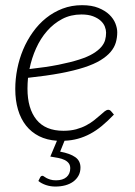

<svg xmlns="http://www.w3.org/2000/svg" viewBox="-20 -524 508 723"><path d="M140 138Q142.5 138 146 140.8Q149.5 143.5 155.2 146.5Q161 149.5 169.5 152.2Q178 155 191 155Q216.5 155 230.5 142.8Q244.5 130.5 244.5 109.5Q244.5 98.5 239 91Q233.5 83.5 223.5 78.5Q213.5 73.5 199.8 70.8Q186 68 169.5 65.5L194.5 6Q156.5 3.5 127.2 -11.2Q98 -26 78 -51.2Q58 -76.5 47.8 -111.2Q37.5 -146 37.5 -189Q37.5 -226.5 45 -264.5Q52.5 -302.5 67.2 -337.5Q82 -372.5 103.8 -403Q125.5 -433.5 153.5 -456Q181.5 -478.5 215.5 -491.5Q249.5 -504.5 289 -504.5Q325.5 -504.5 350.8 -494.2Q376 -484 391.8 -468.8Q407.5 -453.5 414.5 -435.8Q421.5 -418 421.5 -402.5Q421.5 -382 416 -363.5Q410.5 -345 396.5 -328.5Q382.5 -312 358.5 -297.2Q334.5 -282.5 297 -270.2Q259.5 -258 207.5 -248.2Q155.5 -238.5 85.5 -231Q84.5 -220.5 84 -210.2Q83.5 -200 83.5 -190Q83.5 -115.5 117.2 -73.5Q151 -31.5 219 -31.5Q245.5 -31.5 266.8 -37.2Q288 -43 304.8 -52Q321.5 -61 334.2 -71Q347 -81 357 -90Q367 -99 374.2 -104.8Q381.5 -110.5 387.5 -110.5Q393.5 -110.5 398 -105.5L409 -92.5Q385.5 -68 363.8 -50Q342 -32 319.5 -20Q297 -8 273.2 -1.5Q249.5 5 223 6L206.5 47Q244 54 263.5 67.8Q283 81.5 283 107Q283 124 275.8 137.2Q268.5 150.5 256 159.8Q243.5 169 226 173.8Q208.5 178.5 188.5 178.5Q170 178.5 153 172.8Q136 167 124.5 157.5L131.5 143.5Q134.5 138 140 138ZM286.5 -469.5Q246.5 -469.5 214.2 -452.5Q182 -435.5 157.2 -407.2Q132.5 -379 115.8 -341.8Q99 -304.5 91 -264Q154.5 -271 200.5 -280.2Q246.5 -289.5 278.5 -299.8Q310.5 -310 330.2 -322Q350 -334 361 -346.8Q372 -359.5 375.8 -373Q379.5 -386.5 379.5 -401Q379.5 -411.5 374.8 -423.8Q370 -436 359 -446Q348 -456 330.2 -462.8Q312.5 -469.5 286.5 -469.5Z"/></svg>

Font: Lato Light
Style: Italic
Weight: 300
Italic angle: -7°
Designer: Lukasz Dziedzic
Foundry: tyPoland Lukasz Dziedzic
Version: Version 2.007; 2014-02-27